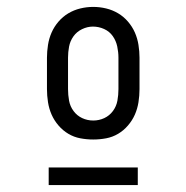

<svg xmlns="http://www.w3.org/2000/svg" viewBox="-20 -719 540 556"><path d="M250 -315Q231 -315 212.5 -318.5Q194 -322 178 -331.5Q162 -341 149.5 -355.5Q137 -370 129.5 -387Q122 -404 119 -423Q116 -442 116 -461V-552Q116 -570 119 -589Q122 -608 129.5 -625Q137 -642 149.5 -656.5Q162 -671 178 -680.5Q194 -690 212.5 -694.5Q231 -699 250 -699Q269 -699 287.5 -694.5Q306 -690 322 -680.5Q338 -671 350.5 -656.5Q363 -642 370.5 -625Q378 -608 381 -589Q384 -570 384 -552V-461Q384 -442 381 -423Q378 -404 370.5 -387Q363 -370 350.5 -355.5Q338 -341 322 -331.5Q306 -322 287.5 -318.5Q269 -315 250 -315ZM250 -370Q267 -370 282 -377Q297 -384 307 -397.5Q317 -411 320 -427.5Q323 -444 323 -461V-552Q323 -568 319.5 -584.5Q316 -601 306.5 -614.5Q297 -628 281.5 -635Q266 -642 249 -642Q233 -642 217.5 -634.5Q202 -627 192.5 -613.5Q183 -600 180 -584Q177 -568 177 -552V-461Q177 -444 180 -427.5Q183 -411 193 -397.5Q203 -384 218 -377Q233 -370 250 -370ZM121 -183V-234H379V-183Z"/></svg>

Font: Iosevka Term Light
Style: Regular
Weight: 300
Monospace: yes
Designer: Belleve Invis
Foundry: Belleve Invis
Version: Version 9.0.1; ttfautohint (v1.8.3)